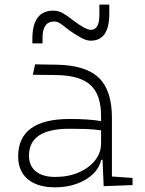

<svg xmlns="http://www.w3.org/2000/svg" viewBox="-20 -801 626 831"><path d="M428.7 4.9 423.8 -109.4H418Q410.6 -75.2 383.1 -48.3Q355.5 -21.5 313 -5.9Q270.5 9.8 218.8 9.8Q142.1 9.8 100.3 -25.4Q58.6 -60.5 58.6 -124Q58.6 -286.1 282.2 -286.1Q320.3 -286.1 355.2 -283.9Q390.1 -281.7 417.5 -276.9V-297.9Q417.5 -391.1 371.8 -432.9Q326.2 -474.6 224.6 -476.1L122.1 -477.5L131.8 -522.5L224.6 -521Q350.6 -519 407.5 -464.6Q464.4 -410.2 464.4 -291.5V-37.1L553.7 -30.8V0ZM417.5 -236.8Q386.7 -241.7 349.9 -242.7Q313 -243.7 279.8 -243.7Q105.5 -243.7 105.5 -127.4Q105.5 -83 135.3 -59.1Q165 -35.2 218.8 -35.2Q275.4 -35.2 320.3 -54.4Q365.2 -73.7 391.4 -106.7Q417.5 -139.6 417.5 -181.2ZM120.1 -613.3V-632.8Q120.1 -754.9 210.9 -754.9Q233.9 -754.9 254.2 -742.7Q274.4 -730.5 295.4 -713.9Q350.1 -671.9 374 -671.9Q410.2 -671.9 410.2 -737.3V-781.2H453.1V-742.2Q453.1 -625 373 -625Q353.5 -625 330.3 -637.9Q307.1 -650.9 281.2 -668.9Q264.6 -681.2 247.8 -694.6Q231 -708 214.8 -708Q164.1 -708 164.1 -637.7V-613.3Z"/></svg>

Font: Cascadia Mono NF ExtraLight
Style: Regular
Weight: 200
Monospace: yes
Designer: Aaron Bell
Foundry: Saja Typeworks
Version: Version 2404.023; ttfautohint (v1.8.4)